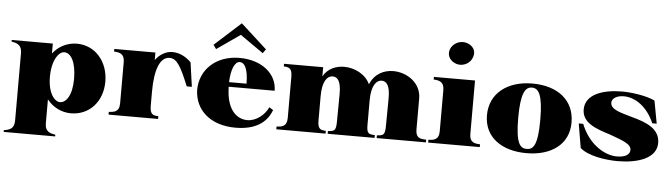

<svg xmlns="http://www.w3.org/2000/svg" viewBox="-55 -1019 5097 1456"><g transform="rotate(5 2493.5 -291.0)"><path d="M6 187V200H398V187C363 180 319 175 319 107V-75C363 -19 429 15 501 15C641 15 741 -94 741 -247C741 -399 641 -515 502 -515C430 -515 363 -482 319 -424V-500H6V-488C43 -481 85 -472 85 -407V107C85 174 43 180 6 187ZM412 -62C369 -62 319 -125 319 -247C319 -374 370 -442 412 -442C459 -442 503 -381 503 -247C503 -122 458 -62 412 -62Z M1100 -93V-202C1100 -374 1140 -469 1211 -469C1267 -469 1299 -412 1359 -265H1398L1372 -449C1336 -486 1286 -515 1228 -515C1184 -515 1135 -491 1100 -443V-500H787V-480C826 -478 867 -472 867 -407V-93C867 -26 825 -23 787 -21V0H1164V-21C1128 -23 1100 -25 1100 -93Z M1755 15C1956 15 2009 -95 2027 -143L1997 -162C1970 -102 1906 -50 1839 -50C1757 -50 1688 -115 1678 -257L1676 -290H2026C2026 -419 1909 -515 1740 -515C1562 -515 1440 -401 1440 -244C1445 -93 1561 15 1755 15ZM1933 -597 1734 -778 1534 -597 1556 -566 1734 -690 1911 -566ZM1676 -325C1679 -421 1706 -484 1744 -484C1778 -484 1808 -445 1809 -325Z M2064 -21V0H2439V-21C2403 -23 2377 -25 2377 -93V-280C2377 -398 2417 -437 2455 -437C2489 -437 2520 -411 2519 -308L2517 -93C2516 -26 2501 -24 2455 -21V0H2812V-21C2766 -24 2750 -25 2750 -93V-280C2750 -398 2791 -437 2828 -437C2862 -437 2893 -411 2892 -308L2890 -93C2889 -26 2874 -24 2828 -21V0H3203V-21C3157 -22 3123 -25 3123 -93V-327C3123 -446 3014 -517 2910 -517C2840 -517 2769 -485 2734 -401C2700 -475 2617 -517 2536 -517C2472 -517 2410 -490 2377 -430V-500H2079V-480C2118 -478 2143 -472 2143 -407V-93C2143 -26 2102 -23 2064 -21Z M3220 -21V0H3613V-21C3577 -23 3533 -25 3533 -93V-500H3220V-480C3258 -478 3300 -472 3300 -407V-93C3300 -26 3258 -23 3220 -21ZM3503 -675C3522 -726 3489 -767 3443 -779C3396 -792 3341 -768 3322 -718C3305 -667 3338 -625 3385 -612C3430 -600 3486 -623 3503 -675Z M3969 15C4156 15 4290 -78 4290 -246C4290 -414 4164 -515 3969 -515C3781 -515 3646 -414 3646 -246C3646 -78 3781 15 3969 15ZM3968 -17C3918 -17 3884 -52 3884 -246C3884 -437 3918 -484 3968 -484C4018 -484 4052 -439 4052 -246C4052 -51 4018 -17 3968 -17Z M4663 15C4814 15 4958 -30 4958 -149C4958 -259 4849 -299 4745 -327C4657 -353 4577 -369 4577 -423C4577 -453 4611 -479 4668 -479C4760 -479 4851 -410 4900 -294H4934L4902 -467C4837 -499 4721 -514 4653 -514C4506 -514 4373 -469 4373 -353C4373 -250 4482 -214 4588 -181C4682 -146 4753 -125 4753 -78C4753 -40 4715 -20 4653 -20C4566 -20 4441 -87 4379 -244H4345L4376 -60C4435 -6 4568 15 4663 15Z"/></g></svg>

Font: Sprat Black
Style: Regular
Weight: 900
Designer: Ethan Nakache
Foundry: Collletttivo
Version: Version 2.000;Glyphs 3.2 (3217)